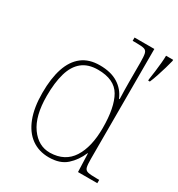

<svg xmlns="http://www.w3.org/2000/svg" viewBox="-181 -879 937 1008"><g transform="rotate(30 287.0 -375.0)"><path d="M264 10Q203 10 158.5 -22Q114 -54 90 -116Q66 -178 66 -267Q66 -355 86.5 -416.5Q107 -478 149 -510.5Q191 -543 256 -543Q323 -543 366.5 -516Q410 -489 430 -441H434Q433 -469 432.5 -495.5Q432 -522 432 -543V-662Q432 -699 428 -715.5Q424 -732 409.5 -736Q395 -740 365 -740H340V-760H460V-94Q460 -59 464 -43.5Q468 -28 484 -24Q500 -20 537 -20H553V0H436L432 -111H430Q408 -59 369.5 -24.5Q331 10 264 10ZM258 -14Q347 -16 390 -83Q433 -150 433 -265Q433 -390 396 -454Q359 -518 259 -518Q200 -518 163.5 -488.5Q127 -459 110.5 -402Q94 -345 94 -264Q94 -143 140.5 -78Q187 -13 258 -14ZM515 -608Q519 -633 522.5 -661Q526 -689 528.5 -715.5Q531 -742 531 -760H574V-753Q569 -732 561 -705Q553 -678 544 -650.5Q535 -623 525 -600H515Z"/></g></svg>

Font: Noto Serif Armenian Thin
Style: Regular
Weight: 250
Version: Version 2.007